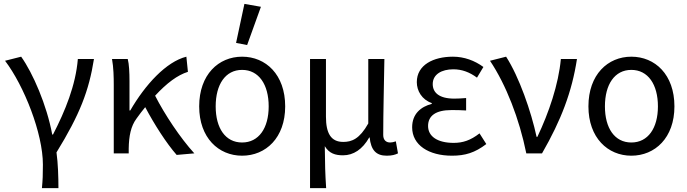

<svg xmlns="http://www.w3.org/2000/svg" viewBox="-20 -790 3540 989"><path d="M196 179H281C281 123 279 53 271 -5C391 -200 438 -322 464 -486H381C370 -351 316 -219 253 -97H249C221 -249 149 -414 89 -498L6 -477C104 -348 201 -103 201 58C201 112 200 135 196 179Z M890 8 981 0C908 -80 828 -201 779 -297C839 -362 894 -403 948 -420L940 -498C836 -472 728 -354 651 -221H647V-373C647 -416 645 -460 638 -486H557C565 -443 566 -391 566 -353V0H643V-25C644 -89 654 -140 683 -179C698 -200 713 -220 728 -238C775 -149 838 -51 890 8Z M1227 12C1349 12 1449 -80 1449 -242C1449 -406 1349 -498 1227 -498C1106 -498 1006 -406 1006 -242C1006 -80 1106 12 1227 12ZM1227 -56C1141 -56 1091 -130 1091 -242C1091 -355 1141 -430 1227 -430C1313 -430 1364 -355 1364 -242C1364 -130 1313 -56 1227 -56ZM1196 -569 1253 -558 1324 -755 1239 -770Z M1577 179H1660C1655 102 1654 59 1653 -37C1676 1 1708 10 1747 10C1800 10 1847 -20 1882 -82H1884C1891 -17 1917 12 1972 12C1999 12 2016 7 2030 0L2019 -62C2008 -58 1998 -56 1990 -56C1969 -56 1954 -68 1954 -95C1954 -212 1958 -355 1960 -486H1877V-154C1832 -74 1792 -59 1748 -59C1685 -59 1659 -103 1659 -189V-486H1577Z M2308 12C2376 12 2426 -3 2485 -48L2450 -103C2404 -67 2364 -54 2317 -54C2234 -54 2185 -87 2185 -141C2185 -194 2225 -223 2305 -223C2329 -223 2352 -223 2381 -221V-285C2356 -283 2339 -282 2320 -282C2242 -282 2209 -313 2209 -357C2209 -407 2255 -433 2315 -433C2360 -433 2399 -418 2437 -390L2470 -445C2425 -478 2371 -498 2313 -498C2213 -498 2127 -456 2127 -367C2127 -322 2153 -277 2204 -259V-255C2148 -240 2103 -204 2103 -134C2103 -43 2188 12 2308 12Z M2691 0H2772C2871 -172 2926 -317 2952 -486H2869C2857 -355 2807 -209 2748 -85H2744C2716 -216 2654 -394 2587 -498L2504 -477C2587 -353 2655 -178 2691 0Z M3232 12C3354 12 3454 -80 3454 -242C3454 -406 3354 -498 3232 -498C3111 -498 3011 -406 3011 -242C3011 -80 3111 12 3232 12ZM3232 -56C3146 -56 3096 -130 3096 -242C3096 -355 3146 -430 3232 -430C3318 -430 3369 -355 3369 -242C3369 -130 3318 -56 3232 -56Z"/></svg>

Font: Giro Sans Regular
Style: Regular
Weight: 400
Designer: Paul D. Hunt
Foundry: Adobe Systems Incorporated
Version: Version 1.000;PS 1.0;hotconv 1.0.88;makeotf.lib2.5.647800